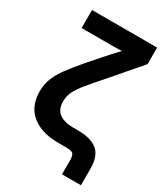

<svg xmlns="http://www.w3.org/2000/svg" viewBox="-210 -824 927 1059"><g transform="rotate(30 253.0 -294.0)"><path d="M363.8 140.1V51.3Q363.8 19 353 9.5Q342.3 0 306.6 0H259.3Q150.9 0 89.6 -50.8Q28.3 -101.6 28.3 -195.3Q28.3 -240.7 43.9 -279.5Q59.6 -318.4 90.3 -359.6Q121.1 -400.9 167 -454.6L235.4 -532.7Q250.5 -550.3 269.8 -571Q289.1 -591.8 310.1 -613.8Q279.8 -612.8 249.8 -612.8Q219.7 -612.8 189.9 -612.8H54.2V-727.5H468.8V-622.1L305.2 -432.1Q256.3 -377 226.1 -339.8Q195.8 -302.7 181.9 -273.7Q168 -244.6 168 -211.9Q168 -159.7 200.2 -136.7Q232.4 -113.8 289.6 -113.8H318.8Q400.9 -113.8 442.6 -80.1Q484.4 -46.4 484.4 35.2V140.1Z"/></g></svg>

Font: Inter Display
Style: Bold
Weight: 700
Designer: Rasmus Andersson
Foundry: rsms
Version: Version 4.001;git-9221beed3